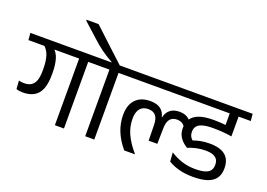

<svg xmlns="http://www.w3.org/2000/svg" viewBox="-140 -1214 2159 1550"><g transform="rotate(20 939.0 -439.0)"><path d="M500 -593.5H422V0H500ZM371 -572.5H611.5L606 -632.5H365.5ZM-13.5 -572.5H578.5L573.5 -632.5H-19ZM199.5 -582H113.5Q150.5 -552 164.8 -506Q179 -460 179 -394V-381.5Q179 -326.5 166.8 -293.8Q154.5 -261 130.2 -247.2Q106 -233.5 71 -233.5Q58.5 -233.5 47.5 -235Q36.5 -236.5 26 -239.5L31 -168.5Q42.5 -163.5 57.2 -161.5Q72 -159.5 88.5 -159.5Q143.5 -159.5 182 -181Q220.5 -202.5 240.2 -249.5Q260 -296.5 260 -374V-387Q260 -457.5 246 -506Q232 -554.5 199.5 -582Z M760.5 0V-593.5H682.5V0ZM872 -572.5 866.5 -632.5H570.5L577 -572.5ZM372 -887.5V-879L494 -769Q517.5 -747 539.2 -729.2Q561 -711.5 582.5 -695.8Q604 -680 627.8 -665.2Q651.5 -650.5 679 -635V-619.5H753V-629Q736.5 -644 708.8 -669.8Q681 -695.5 647.8 -726.2Q614.5 -757 581.2 -788.2Q548 -819.5 519.8 -845.5Q491.5 -871.5 474.5 -887.5Z M1213 -141.5H1250.5L1253 -277Q1254 -329.5 1274.5 -354.8Q1295 -380 1333.5 -380Q1363.5 -380 1382.5 -366.5Q1401.5 -353 1413 -328.5L1446 -377.5Q1430 -410.5 1402 -428.5Q1374 -446.5 1331 -446.5Q1281 -446.5 1250.8 -421Q1220.5 -395.5 1213 -352ZM1662 -572.5H1887L1882 -632.5H1656.5ZM1791.5 -593.5H1716V-478.5L1791.5 -478ZM1896.5 -572.5 1891 -632.5H1323L1328.5 -572.5ZM1716 -593.5V-423.5Q1721 -422 1731.2 -419Q1741.5 -416 1753.8 -413Q1766 -410 1776.2 -407.5Q1786.5 -405 1792 -403.5V-593.5ZM1391.5 -119.5 1397 -42.5Q1437 -17.5 1490.8 -3.2Q1544.5 11 1611.5 11Q1688.5 11 1736 -6.2Q1783.5 -23.5 1805.5 -56.8Q1827.5 -90 1827.5 -138V-144Q1827.5 -188 1809.5 -220.5Q1791.5 -253 1752 -270.8Q1712.5 -288.5 1648 -288.5Q1606.5 -288.5 1572.8 -282Q1539 -275.5 1508.5 -264.5Q1494.5 -276.5 1487 -292Q1479.5 -307.5 1479.5 -327.5V-330Q1479.5 -358 1494 -376.8Q1508.5 -395.5 1541.8 -405.2Q1575 -415 1630 -415Q1671 -415 1711.2 -412Q1751.5 -409 1792 -402.5V-461.5Q1746.5 -470 1703.8 -474.2Q1661 -478.5 1613 -478.5Q1534.5 -478.5 1488 -461Q1441.5 -443.5 1420.8 -410.8Q1400 -378 1400 -333.5V-329.5Q1400 -286.5 1422.2 -252.8Q1444.5 -219 1486.5 -193Q1521.5 -207.5 1558 -215.8Q1594.5 -224 1636 -224Q1677.5 -224 1702 -214Q1726.5 -204 1737.2 -186.2Q1748 -168.5 1748 -144V-139.5Q1748 -111 1733.8 -92Q1719.5 -73 1688.2 -63.8Q1657 -54.5 1606 -54.5Q1545.5 -54.5 1492.2 -71.5Q1439 -88.5 1391.5 -119.5ZM838 -572.5H1346L1340.5 -632.5H833ZM1220 -141.5V-357H1210Q1201.5 -399 1170 -423Q1138.5 -447 1080.5 -447Q1000.5 -447 955.8 -400.5Q911 -354 911 -267.5Q911 -198 936.5 -132.2Q962 -66.5 1017.5 0H1109.5V-1.5Q1048.5 -73 1020.8 -134.8Q993 -196.5 993 -264.5Q993 -321 1017.2 -350.8Q1041.5 -380.5 1087.5 -380.5Q1130 -380.5 1151.5 -354.8Q1173 -329 1173.5 -276L1176 -141.5Z"/></g></svg>

Font: Anek Devanagari
Style: Regular
Weight: 400
Designer: Kailash Malviya (Devanagari) & Yesha Goshar (Latin)
Foundry: Ek Type
Version: Version 1.003